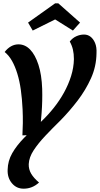

<svg xmlns="http://www.w3.org/2000/svg" viewBox="-20 -947 601 1156"><path d="M122 189Q79 189 51.5 156Q24 123 26 75Q27 22 53.5 -24.5Q80 -71 125.5 -117.5Q171 -164 229 -216Q269 -254 304 -298Q339 -342 365.5 -390Q392 -438 408 -489Q424 -540 425 -591Q425 -623 419 -648.5Q413 -674 400 -697Q416 -718 439 -728.5Q462 -739 486 -739Q508 -739 525 -726Q542 -713 552.5 -688Q563 -663 561 -626Q560 -547 528 -476Q496 -405 447.5 -341.5Q399 -278 344 -222Q295 -174 252.5 -129Q210 -84 182.5 -42Q155 0 153 41Q152 72 167.5 98.5Q183 125 215 152Q194 171 171 180Q148 189 122 189ZM115 -132Q117 -166 117.5 -205.5Q118 -245 116 -289Q113 -352 105.5 -405.5Q98 -459 84.5 -503Q71 -547 52.5 -580Q34 -613 8 -634Q26 -657 47 -668.5Q68 -680 91 -680Q131 -680 161.5 -648.5Q192 -617 211.5 -557Q231 -497 234 -412Q236 -339 230.5 -267Q225 -195 218 -135ZM177 -763 149 -811 312 -927H331L462 -811L419 -763L312 -830Z"/></svg>

Font: Sansita Swashed Light Medium
Style: Regular
Weight: 500
Version: Version 1.003